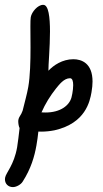

<svg xmlns="http://www.w3.org/2000/svg" viewBox="-55 -540 423 792"><path d="M61.6 -181.1C56.4 -151.9 47.9 -122.6 38.4 -83.6C31.2 -62.6 23.6 -61.2 20.6 -44.5C20.4 -43.3 20.3 -41.5 20.3 -39.5C20.3 -31.2 22.2 -18.1 25.8 -11.8C22.2 17.2 19.8 43.5 15.6 67.8C2.6 141.2 -30.4 172.5 -33.9 192.7C-34.4 195.1 -34.6 197.5 -34.6 199.7C-34.6 218.1 -21.2 231.8 -1.7 231.8C11.9 231.8 30.9 221.8 38.6 209.1C73 155.5 87.3 105 95.2 60.3C98.8 40.1 101.4 20.7 103.2 2.7C107 2.9 110.7 3 114.5 3C133.2 3 151.7 1.1 170.5 -2.7C297.9 -31.8 315.7 -121.6 322.4 -159.4C325.3 -176.1 326.7 -190.8 326.7 -203.8C326.7 -279.6 281.3 -295.7 247.5 -295.7C202.6 -295.7 165.6 -270.7 144.7 -248.2C144.2 -270.8 151.2 -344.9 151.2 -410C151.2 -468.6 145.5 -520 123.6 -520H122.6C100.8 -520 75.7 -490.9 71.9 -469.1C70.7 -462.6 70.4 -448.9 70.4 -430.5C70.4 -407.5 70.9 -377.1 70.9 -344.3C70.9 -288.4 69.4 -225.7 61.6 -181.1ZM243.4 -154.4C242.4 -148.6 241.2 -143.2 239.9 -138.2C231 -105.1 194.5 -75.9 132.7 -75.9C127.2 -75.9 121.6 -76.1 116.2 -76.4C131.6 -111.8 151.9 -144.5 176.4 -175.5C188.8 -190.2 208.3 -217.3 233.8 -217.3C243.6 -217.3 246.9 -204.8 246.9 -188.9C246.9 -178 245.4 -165.6 243.4 -154.4Z"/></svg>

Font: TudorRose
Style: BoldOblique
Weight: 500
Version: Version 001.000